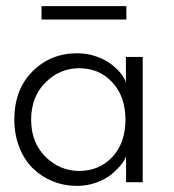

<svg xmlns="http://www.w3.org/2000/svg" viewBox="-20 -597 570 629"><path d="M116 -533V-577H394V-533ZM393 0V-86Q390.5 -75 378.2 -59.2Q366 -43.5 346.5 -27Q327 -10.5 296.5 0.8Q266 12 232.5 12Q190.5 12 153.2 -3Q116 -18 88 -45.2Q60 -72.5 43.5 -114Q27 -155.5 27 -205Q27 -304 86.5 -363.2Q146 -422.5 232.5 -422.5Q266 -422.5 296.2 -411.8Q326.5 -401 346.2 -385.2Q366 -369.5 378.2 -353.5Q390.5 -337.5 392.5 -325V-410.5H447.5V0ZM239 -37Q305.5 -37 348.2 -83Q391 -129 391 -205Q391 -280.5 348.2 -327Q305.5 -373.5 239 -373.5Q176 -373.5 129 -326.8Q82 -280 82 -205Q82 -130 129 -83.5Q176 -37 239 -37Z"/></svg>

Font: League Spartan Light
Style: Regular
Weight: 277
Foundry: The League of Moveable Type
Version: Version 2.002